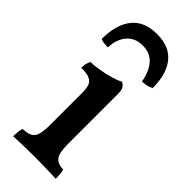

<svg xmlns="http://www.w3.org/2000/svg" viewBox="-232 -741 781 781"><g transform="rotate(45 158.0 -351.0)"><path d="M36 3Q36 -9 37.5 -22Q39 -35 42 -45Q82 -46 96 -64Q110 -82 110 -132V-319Q110 -343 105.5 -358.5Q101 -374 85 -382Q69 -390 35 -390Q35 -402 37.5 -413Q40 -424 45 -433Q65 -433 95 -438Q125 -443 152 -451Q179 -459 192 -467Q202 -463 209 -453Q216 -443 216 -423V-132Q216 -82 229.5 -64Q243 -46 276 -45Q279 -35 280 -21Q281 -7 281 3Q265 2 245 1.5Q225 1 203 0.5Q181 0 160 0Q138 0 115.5 0.5Q93 1 72.5 1.5Q52 2 36 3ZM157 -705Q228 -705 263.5 -661Q299 -617 299 -537Q288 -531 275 -528Q262 -525 249 -525Q241 -574 216 -602.5Q191 -631 148 -631Q105 -631 80 -602.5Q55 -574 53 -525Q39 -525 28 -526.5Q17 -528 11 -532Q11 -614 47 -659.5Q83 -705 157 -705Z"/></g></svg>

Font: Vollkorn Medium
Style: Regular
Weight: 500
Designer: Friedrich Althausen
Foundry: Friedrich Althausen
Version: Version 5.000